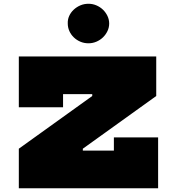

<svg xmlns="http://www.w3.org/2000/svg" viewBox="-20 -1000 940 1020"><path d="M470 -490V-500H315V-430H80V-700H810V-490L420 -210V-200H585V-270H820V0H80V-210ZM560 -875Q560 -854 551 -835Q542 -816 527 -801.5Q512 -787 492 -778.5Q472 -770 450 -770Q427 -770 407 -778.5Q387 -787 372 -801.5Q357 -816 348.5 -835Q340 -854 340 -875Q339 -896 347.5 -915Q356 -934 371.5 -948.5Q387 -963 407 -971.5Q427 -980 450 -980Q472 -980 492 -971.5Q512 -963 527 -948.5Q542 -934 551 -915Q560 -896 560 -875Z"/></svg>

Font: Imperial One
Style: Regular
Weight: 400
Designer: Jovanny Lemonad
Foundry: Jovanny Lemonad
Version: Version 1.000